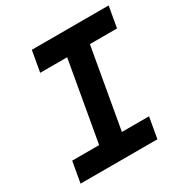

<svg xmlns="http://www.w3.org/2000/svg" viewBox="-161 -821 911 949"><g transform="rotate(-30 294.5 -346.5)"><path d="M28.3 0H466.8L487.8 -119.1H333L413.1 -574.2H567.9L588.9 -693.4H150.4L129.4 -574.2H283.2L203.1 -119.1H49.3Z"/></g></svg>

Font: Cascadia Mono PL
Style: Bold Italic
Weight: 700
Italic angle: -10°
Monospace: yes
Designer: Aaron Bell
Foundry: Saja Typeworks
Version: Version 2404.023